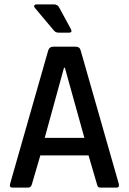

<svg xmlns="http://www.w3.org/2000/svg" viewBox="-20 -856 587 876"><path d="M295 -707H247Q233 -707 224 -719L140 -819Q134 -826 136.5 -831Q139 -836 148 -836H226Q243 -836 251 -820L303 -724Q312 -707 295 -707ZM108 0H36Q22 0 26 -17L200 -626Q205 -643 224 -643H324Q344 -643 348 -626L522 -17Q526 0 511 0H440Q431 0 427.5 -3.5Q424 -7 422 -17L384 -147H164L126 -17Q122 0 108 0ZM272 -547 184 -227H365L276 -547Z"/></svg>

Font: Rajdhani Semibold
Style: Regular
Weight: 600
Designer: Satya Rajpurohit, Jyotish Sonowal
Foundry: Indian Type Foundry
Version: Version 1.200;PS 1.0;hotconv 1.0.78;makeotf.lib2.5.61930; tt